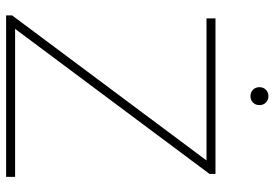

<svg xmlns="http://www.w3.org/2000/svg" viewBox="-158 -760 917 642"><g transform="rotate(90 301.0 -438.5)"><path d="M31 -20 516 -670H41V-700H561V-680L76 -30H571V0H31ZM301 -817Q288 -817 279.5 -825.5Q271 -834 271 -847Q271 -860 279.5 -868.5Q288 -877 301 -877Q314 -877 322.5 -868.5Q331 -860 331 -847Q331 -834 322.5 -825.5Q314 -817 301 -817Z"/></g></svg>

Font: Metropolitano Thin
Style: Regular
Weight: 250
Designer: Fonts by Alex Slobzheninov & Chris M. Simpson / Changes by Cristiano Sobral
Foundry: Fonts by Alex Slobzheninov & Chris M. Simpson / Changes by Cristiano Sobral
Version: Version 1.00;August 30, 2020;FontCreator 13.0.0.2681 64-bit